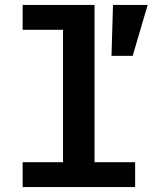

<svg xmlns="http://www.w3.org/2000/svg" viewBox="-20 -760 640 780"><path d="M580 -740H439L433 -533H519ZM72 0H529V-101H364V-740H72V-639H236V-101H72Z"/></svg>

Font: IBM Mono SemiBold
Style: Regular
Weight: 600
Monospace: yes
Designer: Mike Abbink, Paul van der Laan, Pieter van Rosmalen
Foundry: Bold Monday
Version: Version 2.3